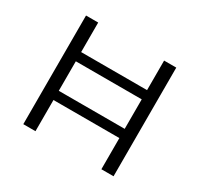

<svg xmlns="http://www.w3.org/2000/svg" viewBox="-141 -832 1046 1007"><g transform="rotate(30 382.5 -329.0)"><path d="M581.9 0V-658H655.6V0ZM109.1 0V-658H182.8V0ZM134 -188.8V-244.6H632.1V-188.8ZM134 -423.3V-479.1H632.1V-423.3Z"/></g></svg>

Font: Ysabeau
Style: Bold
Weight: 700
Designer: Christian Thalmann (Catharsis Fonts)
Version: Version 2.000;gftools[0.9.27.dev2+g8671c4b]